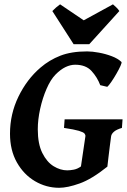

<svg xmlns="http://www.w3.org/2000/svg" viewBox="-20 -873 600 908"><path d="M559.6 -308.6 556.6 -268.1Q530.3 -260.3 518.6 -249.8Q506.8 -239.3 505.4 -228Q502.9 -210.9 499.3 -181.6Q495.6 -152.3 492.4 -125Q489.3 -97.7 487.8 -85Q414.1 -25.9 356.7 -5.4Q299.3 15.1 259.8 15.1Q198.7 15.1 145.5 -16.1Q92.3 -47.4 59.8 -105Q27.3 -162.6 27.3 -240.7Q27.3 -334 67.4 -416.3Q107.4 -498.5 171.4 -553.2Q213.4 -589.4 265.4 -609.6Q317.4 -629.9 392.1 -629.9Q416.5 -629.9 448 -624Q479.5 -618.2 508.5 -607.2Q537.6 -596.2 554.2 -580.1Q557.1 -577.6 549.8 -561.3Q542.5 -544.9 530.5 -524.2Q518.6 -503.4 506.3 -485.6Q494.1 -467.8 487.3 -462.4L454.1 -470.2Q439.9 -507.8 412.8 -537.4Q385.7 -566.9 335.4 -566.9Q313 -566.9 289.6 -555.7Q266.1 -544.4 242.2 -520Q219.2 -496.6 200.2 -452.9Q181.2 -409.2 169.9 -358.2Q158.7 -307.1 158.7 -261.7Q158.7 -192.4 180.2 -149.4Q201.7 -106.4 233.6 -86.9Q265.6 -67.4 297.9 -67.4Q311 -67.4 328.4 -70.6Q345.7 -73.7 362.8 -85.9L383.8 -228Q384.8 -234.9 379.9 -241.2Q375 -247.6 353.5 -254.2Q332 -260.7 282.7 -268.1L285.6 -308.6ZM544.4 -820.8 402.3 -664.1H328.1L227.5 -820.8Q235.4 -829.1 245.8 -838.1Q256.3 -847.2 264.2 -852.5L376 -776.9L514.2 -852.5Q520 -847.7 529.5 -838.6Q539.1 -829.6 544.4 -820.8Z"/></svg>

Font: Gentium Book Plus
Style: Bold Italic
Weight: 700
Italic angle: -8°
Designer: Victor Gaultney, Annie Olsen, Iska Routamaa, Becca Hirsbrunner
Foundry: SIL International
Version: Version 6.101